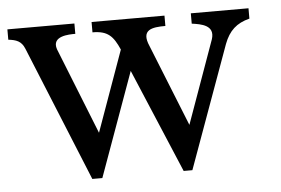

<svg xmlns="http://www.w3.org/2000/svg" viewBox="-41 -523 860 588"><g transform="rotate(-5 389.0 -228.5)"><path d="M220.2 11.2H251L366.2 -308.1L501 11.2H527.8L664.1 -365.2C679.2 -404.8 702.1 -425.8 742.2 -436V-467.8H564.9V-436C592.8 -432.1 636.2 -425.8 622.1 -382.8L530.8 -127.9L430.2 -378.9C407.2 -431.2 442.9 -436 483.9 -436V-467.8H259.8V-436C307.1 -436 323.2 -418 341.8 -376L252.9 -127.9L147 -394C132.8 -436 188 -436 207 -436V-467.8H1V-436C24.9 -433.1 41 -428.2 50.8 -403.8Z"/></g></svg>

Font: MusGlyphs-Text
Style: Regular
Weight: 400
Version: Version 2.1.1